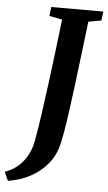

<svg xmlns="http://www.w3.org/2000/svg" viewBox="-150 -782 555 988"><g transform="rotate(5 127.0 -288.0)"><path d="M-70.5 167.5 -90.5 122.5Q-49.5 108 -20.8 82.2Q8 56.5 26 21.5Q44 -13.5 51 -55.5Q62 -118 73 -193.8Q84 -269.5 94.5 -352.5Q105 -435.5 115.5 -519.8Q126 -604 135 -683.5L68.5 -696.5L74 -743H343L337 -696.5L270.5 -684.5Q260 -596 250 -513.5Q240 -431 230.8 -357.2Q221.5 -283.5 213 -221.8Q204.5 -160 196.5 -113.2Q188.5 -66.5 181 -38Q166.5 18.5 130.2 61.2Q94 104 42.5 131Q-9 158 -70.5 167.5Z"/></g></svg>

Font: Merriweather 24pt SemiCondensed
Style: Bold Italic
Weight: 700
Width: 4
Italic angle: -7.8°
Designer: Eben Sorkin
Foundry: Eben Sorkin
Version: Version 2.101